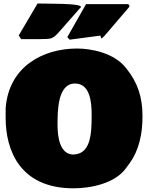

<svg xmlns="http://www.w3.org/2000/svg" viewBox="-20 -1029 843 1077"><path d="M85 -830.1C87.9 -826.2 95.7 -813.5 98.6 -809.6H205.1C262.7 -811.5 271.5 -805.7 308.6 -846.7L434.4 -989.7C434.4 -1006.8 321.4 -1007.3 297.9 -1007.8L190.8 -1009.4ZM371.1 -806.5 543.1 -829.4C546 -816.7 547.9 -813.5 550.8 -813.5L566.4 -828.1C613 -881.8 658.8 -936.2 705.1 -990.2C705.1 -991.2 705.1 -992.2 706.1 -993.2C706.1 -998 703.1 -1004.9 696.3 -1005.9H462.7L357.9 -821.4C359.7 -816 368.4 -810.6 371.1 -806.5ZM11.7 -367.2C11.7 -188.5 89.8 27.3 392.6 27.3C491.2 27.3 625 -1 685.5 -84L707 -113.3C757.8 -182.6 780.3 -276.4 779.3 -378.9C779.3 -482.4 752.9 -566.4 687.5 -646.5C621.1 -733.4 489.3 -756.8 412.1 -756.8C220.7 -756.8 28.3 -655.3 11.7 -420.9ZM400.4 -560.5C485.4 -560.5 494.1 -456.1 494.1 -384.8C494.1 -279.3 490.2 -162.1 387.7 -162.1C315.4 -166 302.7 -261.7 302.7 -328.1C302.7 -407.5 303.3 -560.5 400.4 -560.5Z"/></svg>

Font: Bowlby One SC
Style: Regular
Weight: 400
Width: 1
Version: Version 1.2